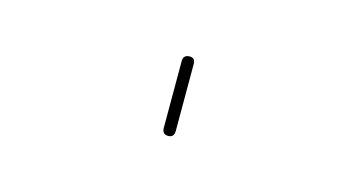

<svg xmlns="http://www.w3.org/2000/svg" viewBox="-33 -442 566 304"><g transform="rotate(15 250.0 -290.0)"><path d="M240.2 -235.4V-344.7Q240.2 -354.5 250 -355Q259.8 -355.5 259.8 -344.7V-235.4Q259.8 -224.6 250 -224.6Q240.2 -224.6 240.2 -235.4Z"/></g></svg>

Font: Rounded-X Mgen+ 1m thin
Style: Regular
Weight: 100
Designer: [Source Han Sans]
Ryoko NISHIZUKA  (kana & ideographs); Paul D. Hunt (Latin, Greek & Cyrillic); Wenlong ZHANG  (bopomofo
Version: Version 1.059.20150602